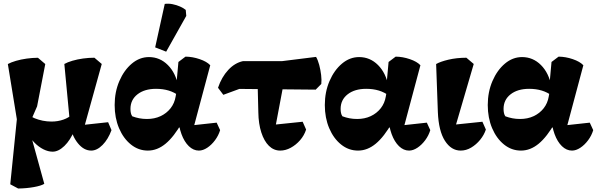

<svg xmlns="http://www.w3.org/2000/svg" viewBox="-20 -815 3286 1057"><path d="M80 222.8 36.5 199.5 76.5 -195 96 -16 23.2 -462.5Q41 -472.2 68.1 -480.1Q95.2 -488 126.8 -492.4Q158.2 -496.8 188.8 -497L229.2 -462.5L184.2 -229.5L148.8 -148.2V-75L223.8 197Q206.5 207.8 165.9 215Q125.2 222.2 80 222.8ZM269.8 20Q245 20 219.1 7Q193.2 -6 170.5 -28.9Q147.8 -51.8 132.8 -80.5L138 -183Q150.5 -172.2 170.8 -163.9Q191 -155.5 215.2 -150.6Q239.5 -145.8 263.5 -145.8Q298.2 -145.8 328.6 -156.4Q359 -167 375 -183.8L389 -96.2Q367 -42.8 334.4 -11.4Q301.8 20 269.8 20ZM482.2 14Q441.5 14 408.8 -26.4Q376 -66.8 364.2 -130.5L363.5 -154L334.2 -462.8Q351.8 -472.8 378.8 -480.6Q405.8 -488.5 437.2 -492.9Q468.8 -497.2 499.8 -497.2L540.2 -462.8L440.2 -102.5L409 -124.2L575.2 -142.2L593.8 -98.5Q575.2 -48 544.6 -17Q514 14 482.2 14Z M794 14Q742.2 14 700.8 -19.4Q659.2 -52.8 635.2 -109.5Q611.2 -166.2 611.2 -236.8Q611.2 -308.8 637.1 -368.9Q663 -429 705.8 -464.9Q748.5 -500.8 800 -500.8Q860.2 -500.8 904.1 -456.9Q948 -413 961.5 -339L965.5 -287.5Q940 -306.8 908.8 -316.4Q877.5 -326 839 -326Q775.5 -326 736.9 -295.8Q698.2 -265.5 698.2 -215.5Q698.2 -202.8 700.5 -192.5Q702.8 -182.2 708 -174.8Q727.5 -167.5 747.1 -163.8Q766.8 -160 789.2 -160Q830.5 -160 863.8 -175.5Q897 -191 918.9 -218.8Q940.8 -246.5 947 -284L953 -318.5L950.5 -344.8L962.2 -473.8L1001.2 -503.2Q1040 -502.8 1079.2 -489.4Q1118.5 -476 1137.5 -455.8L1040 -91L1028.5 -124L1172.8 -139.8L1191.8 -98.5Q1183 -69 1163.8 -43.1Q1144.5 -17.2 1120.9 -1.6Q1097.2 14 1075 14Q1044.8 14 1019.6 -10.2Q994.5 -34.5 979 -76.9Q963.5 -119.2 960.5 -174L995 -113H928L982.5 -141Q937.5 -61.8 891.6 -23.9Q845.8 14 794 14ZM894.8 -530.5 834.2 -554.2 887 -793.5Q907.5 -796.5 929.9 -792Q952.2 -787.5 971.6 -778.9Q991 -770.2 1002.5 -760.5L1005.5 -727.5Z M1522.8 14Q1487 14 1460.5 -12.1Q1434 -38.2 1418.6 -85.8Q1403.2 -133.2 1402.2 -196.2L1397.5 -384.5L1547.2 -385.8L1492.8 -97.5L1450 -124.5L1646.2 -144.8L1665.2 -101.8Q1654.8 -69.2 1632 -43.1Q1609.2 -17 1580.5 -1.5Q1551.8 14 1522.8 14ZM1209.5 -293 1180.2 -331.8Q1200 -390.5 1236.4 -429.8Q1272.8 -469 1317.8 -478.5H1533L1720 -501.8Q1730.2 -484.5 1737.4 -457.5Q1744.5 -430.5 1747.9 -402.4Q1751.2 -374.2 1748.8 -352.8L1718 -321.5L1297.8 -325.5Z M1951 14Q1899.2 14 1857.8 -19.4Q1816.2 -52.8 1792.2 -109.5Q1768.2 -166.2 1768.2 -236.8Q1768.2 -308.8 1794.1 -368.9Q1820 -429 1862.8 -464.9Q1905.5 -500.8 1957 -500.8Q2017.2 -500.8 2061.1 -456.9Q2105 -413 2118.5 -339L2122.5 -287.5Q2097 -306.8 2065.8 -316.4Q2034.5 -326 1996 -326Q1932.5 -326 1893.9 -295.8Q1855.2 -265.5 1855.2 -215.5Q1855.2 -202.8 1857.5 -192.5Q1859.8 -182.2 1865 -174.8Q1884.5 -167.5 1904.1 -163.8Q1923.8 -160 1946.2 -160Q1987.5 -160 2020.8 -175.5Q2054 -191 2075.9 -218.8Q2097.8 -246.5 2104 -284L2110 -318.5L2107.5 -344.8L2119.2 -473.8L2158.2 -503.2Q2197 -502.8 2236.2 -489.4Q2275.5 -476 2294.5 -455.8L2197 -91L2185.5 -124L2329.8 -139.8L2348.8 -98.5Q2340 -69 2320.8 -43.1Q2301.5 -17.2 2277.9 -1.6Q2254.2 14 2232 14Q2201.8 14 2176.6 -10.2Q2151.5 -34.5 2136 -76.9Q2120.5 -119.2 2117.5 -174L2152 -113H2085L2139.5 -141Q2094.5 -61.8 2048.6 -23.9Q2002.8 14 1951 14Z M2516 14Q2464 14 2429.4 -39.9Q2394.8 -93.8 2390.5 -197.8L2381 -462.5Q2404 -475.8 2448.5 -486.4Q2493 -497 2547.5 -497.2L2588 -462.8L2481 -96.8L2440.2 -124.5L2635.8 -144.8L2654.8 -101.8Q2645 -72 2623.4 -45.5Q2601.8 -19 2574 -2.5Q2546.2 14 2516 14Z M2848 14Q2796.2 14 2754.8 -19.4Q2713.2 -52.8 2689.2 -109.5Q2665.2 -166.2 2665.2 -236.8Q2665.2 -308.8 2691.1 -368.9Q2717 -429 2759.8 -464.9Q2802.5 -500.8 2854 -500.8Q2914.2 -500.8 2958.1 -456.9Q3002 -413 3015.5 -339L3019.5 -287.5Q2994 -306.8 2962.8 -316.4Q2931.5 -326 2893 -326Q2829.5 -326 2790.9 -295.8Q2752.2 -265.5 2752.2 -215.5Q2752.2 -202.8 2754.5 -192.5Q2756.8 -182.2 2762 -174.8Q2781.5 -167.5 2801.1 -163.8Q2820.8 -160 2843.2 -160Q2884.5 -160 2917.8 -175.5Q2951 -191 2972.9 -218.8Q2994.8 -246.5 3001 -284L3007 -318.5L3004.5 -344.8L3016.2 -473.8L3055.2 -503.2Q3094 -502.8 3133.2 -489.4Q3172.5 -476 3191.5 -455.8L3094 -91L3082.5 -124L3226.8 -139.8L3245.8 -98.5Q3237 -69 3217.8 -43.1Q3198.5 -17.2 3174.9 -1.6Q3151.2 14 3129 14Q3098.8 14 3073.6 -10.2Q3048.5 -34.5 3033 -76.9Q3017.5 -119.2 3014.5 -174L3049 -113H2982L3036.5 -141Q2991.5 -61.8 2945.6 -23.9Q2899.8 14 2848 14Z"/></svg>

Font: Eczar
Style: Regular
Weight: 400
Designer: Vaibhav Singh
Foundry: Rosetta Type Foundry
Version: Version 2.000